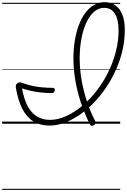

<svg xmlns="http://www.w3.org/2000/svg" viewBox="-20 -1151 1181 1786"><path d="M1141 -872Q1141 -770 1116 -669Q1091 -568 1045.5 -474Q1000 -380 939.5 -298Q879 -216 808 -152Q821 -118 836 -85.5Q851 -53 866 -23Q873 -12 869.5 -3Q866 6 853 14Q838 22 829 18.5Q820 15 815 4Q801 -25 787.5 -54.5Q774 -84 763 -114Q685 -53 603 -18Q521 17 442 17Q354 17 291 -21.5Q228 -60 187.5 -139Q147 -218 127 -338Q125 -352 129 -361.5Q133 -371 145 -379Q155 -386 166 -385Q177 -384 189 -379Q230 -364 275.5 -353.5Q321 -343 370 -338.5Q419 -334 470 -334Q482 -334 486.5 -328Q491 -322 489 -309Q486 -296 479.5 -290.5Q473 -285 461 -285Q410 -286 364 -290.5Q318 -295 274 -304.5Q230 -314 185 -329Q203 -227 238 -162.5Q273 -98 325 -67Q377 -36 446 -36Q518 -36 594.5 -70.5Q671 -105 743 -165Q705 -272 684 -385Q663 -498 663 -606Q663 -694 676 -773Q689 -852 713.5 -917.5Q738 -983 773.5 -1030.5Q809 -1078 854 -1104.5Q899 -1131 952 -1131Q1012 -1131 1054 -1101Q1096 -1071 1118.5 -1013.5Q1141 -956 1141 -872ZM721 -605Q721 -541 729 -473Q737 -405 752.5 -337.5Q768 -270 789 -206Q851 -266 904.5 -341.5Q958 -417 998 -503.5Q1038 -590 1060.5 -683Q1083 -776 1083 -869Q1083 -920 1074 -959Q1065 -998 1048 -1024.5Q1031 -1051 1006 -1064.5Q981 -1078 949 -1078Q897 -1078 855 -1041.5Q813 -1005 783 -940Q753 -875 737 -789.5Q721 -704 721 -605ZM0 605H1098V615H0ZM0 -20H1098V0H0ZM0 -505H1098V-500H0ZM0 -1125H1098V-1115H0Z"/></svg>

Font: Playwrite CU Guides
Style: Regular
Weight: 400
Designer: Veronika Burian, José Scaglione
Foundry: TypeTogether
Version: Version 1.003